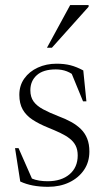

<svg xmlns="http://www.w3.org/2000/svg" viewBox="-20 -710 407 740"><path d="M198 -464.5Q228 -464.5 251.5 -458.5Q275 -452.5 301 -438.5L313 -319.5H300L250.5 -440L279 -408.5Q257 -427.5 237.8 -435Q218.5 -442.5 195 -442.5Q146.5 -442.5 121.8 -420.2Q97 -398 97 -362Q97 -336.5 109.2 -319.2Q121.5 -302 146 -288.8Q170.5 -275.5 205.5 -262Q232.5 -252 254.2 -240Q276 -228 291.8 -212.5Q307.5 -197 316 -175.8Q324.5 -154.5 324.5 -126Q324.5 -85.5 303.8 -55Q283 -24.5 247 -7.2Q211 10 165.5 10Q133.5 10 107 5Q80.5 0 58 -10.5L38 -139H51.5L108.5 -9.5L75.5 -36Q88.5 -28 102 -22.2Q115.5 -16.5 131 -14Q146.5 -11.5 163.5 -11.5Q216.5 -11.5 248 -38.2Q279.5 -65 279.5 -111Q279.5 -133 271.5 -148.8Q263.5 -164.5 248.2 -176.2Q233 -188 211.8 -198Q190.5 -208 164.5 -218.5Q130 -232.5 105.2 -248.8Q80.5 -265 67.5 -288Q54.5 -311 54.5 -344.5Q54.5 -380.5 73.8 -407.5Q93 -434.5 125.8 -449.5Q158.5 -464.5 198 -464.5ZM161 -526 250.5 -690.5H321.5V-684L180 -526Z"/></svg>

Font: Newsreader 36pt Light
Style: Regular
Weight: 300
Designer: Hugues Gentile
Foundry: Production Type
Version: Version 1.003